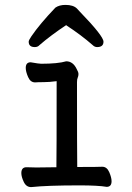

<svg xmlns="http://www.w3.org/2000/svg" viewBox="-20 -751 540 783"><path d="M107 12Q87 12 77 -9Q67 -30 67 -45Q67 -69 88 -69L128 -68L210 -69Q211 -110 211 -420Q181 -416 158 -416Q135 -416 123 -415Q104 -415 94.5 -437Q85 -459 85 -474Q85 -497 105 -497Q139 -491 148 -491Q216 -491 250 -501Q278 -501 293 -469Q300 -457 300 -449Q300 -441 297 -434.5Q294 -428 294 -416Q294 -129 295 -70Q384 -70 397 -71Q416 -71 425.5 -49Q435 -27 435 -12Q435 11 415 11Q380 5 304 5Q172 5 107 12ZM122 -559Q97 -559 97 -581Q97 -587 108 -603Q142 -653 206 -720Q222 -731 247 -731Q279 -731 294 -716L305 -704Q402 -604 402 -581Q402 -559 376 -559Q366 -559 358 -567Q310 -609 250 -648L252 -650Q187 -607 141 -567Q134 -559 122 -559Z"/></svg>

Font: LXGW WenKai Mono Medium
Style: Regular
Weight: 500
Monospace: yes
Designer: LXGW / Fontworks Inc.
Foundry: LXGW / Fontworks Inc.
Version: Version 1.520; June 14, 2025